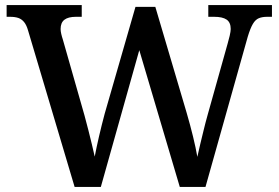

<svg xmlns="http://www.w3.org/2000/svg" viewBox="-20 -734 1094 754"><path d="M90 -615Q84 -636 74.5 -647.5Q65 -659 52 -663.5Q39 -668 19 -668H6V-714H301V-668H278Q248 -668 233 -656.5Q218 -645 218 -620Q218 -612 220.5 -601Q223 -590 227 -578L312 -280Q320 -251 327 -223Q334 -195 340.5 -168.5Q347 -142 352 -119Q359 -156 369 -199Q379 -242 391 -287L512 -707H590L713 -291Q727 -243 738 -198Q749 -153 755 -118Q760 -142 766.5 -168.5Q773 -195 780 -224Q787 -253 796 -285L874 -563Q878 -576 882 -593.5Q886 -611 886 -620Q886 -646 870 -657Q854 -668 821 -668H798V-714H1048V-668H1029Q1010 -668 996.5 -662.5Q983 -657 973 -640Q963 -623 953 -590L787 0H686L527 -537L376 0H273Z"/></svg>

Font: Noto Rashi Hebrew Medium
Style: Regular
Weight: 500
Version: Version 1.006